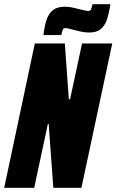

<svg xmlns="http://www.w3.org/2000/svg" viewBox="-35 -895 555 915"><path d="M-15 0 131 -688H274L293 -422H299L356 -688H500L353 0H219L197 -304H193L128 0ZM172 -728Q177 -771 187 -801Q197 -831 217.5 -847Q238 -863 274 -863Q294 -863 313 -858.5Q332 -854 348 -850Q360 -847 369.5 -845Q379 -843 386 -843Q396 -843 399 -850.5Q402 -858 406 -875H491Q485 -833 475 -803Q465 -773 445.5 -756.5Q426 -740 389 -740Q369 -740 350 -744.5Q331 -749 315 -753Q303 -756 294 -758.5Q285 -761 277 -761Q267 -761 264 -753Q261 -745 257 -728Z"/></svg>

Font: Saira Condensed Black
Style: Italic
Weight: 900
Width: 3
Italic angle: -12°
Designer: Hector Gatti with collaboration of the Omnibus-Type team
Foundry: Omnibus-Type
Version: Version 1.101